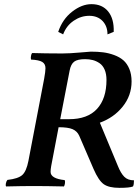

<svg xmlns="http://www.w3.org/2000/svg" viewBox="-20 -905 672 934"><path d="M318.8 -562 272.9 -325.2H315.9Q405.8 -325.2 451.9 -375.2Q498 -425.3 498 -516.1Q498 -545.4 489 -566.2Q480 -586.9 464.1 -597.7Q448.2 -608.4 431.2 -612.8Q414.1 -617.2 394 -617.2Q356.9 -617.2 340.8 -605Q324.7 -592.8 318.8 -562ZM265.1 -286.1 229 -97.2Q226.1 -81.1 226.1 -68.8Q226.1 -36.1 294.9 -28.8Q297.4 -22.5 295.9 -12.7Q294.4 -2.9 291 2Q205.1 0 144 0H142.1Q89.8 0 9.8 2Q6.3 -3.4 8.8 -13.9Q11.2 -24.4 16.1 -29.8Q68.4 -35.6 88.4 -53.7Q108.4 -71.8 118.2 -122.1L194.8 -522Q201.2 -557.6 201.2 -573.2Q201.2 -594.2 185.3 -603.8Q169.4 -613.3 130.9 -615.2Q128.9 -623 130.9 -633.3Q132.8 -643.6 136.2 -647Q204.6 -645 268.1 -645H286.1Q318.4 -645 367.4 -649.4Q416.5 -653.8 421.9 -653.8Q455.1 -653.8 481.9 -650.4Q508.8 -647 535.4 -637.2Q562 -627.4 580.1 -611.8Q598.1 -596.2 609.1 -569.8Q620.1 -543.5 620.1 -508.8Q620.1 -440.4 577.1 -386.7Q534.2 -333 465.8 -308.1L553.2 -98.1Q567.4 -62.5 584.5 -45.2Q601.6 -27.8 631.8 -27.8Q631.8 -6.8 627 2Q611.3 8.8 561 8.8Q509.8 8.8 484.6 -9Q459.5 -26.9 435.1 -83L365.2 -245.1Q355 -267.1 333 -276.6Q311 -286.1 265.1 -286.1ZM533.2 -750 502.9 -737.8Q502.9 -777.8 478.8 -803Q454.6 -828.1 414.1 -828.1Q374 -828.1 338.6 -804.2Q303.2 -780.3 287.1 -737.8L263.2 -750Q283.7 -811.5 330.8 -848.1Q377.9 -884.8 424.8 -884.8Q477.5 -884.8 506.3 -849.1Q535.2 -813.5 533.2 -750Z"/></svg>

Font: Common Serif SemiBold
Style: Italic
Weight: 600
Italic angle: -12°
Designer: Philipp H. Poll, Khaled Hosny
Foundry: Stefan Peev, Context Ltd.
Version: Version 1.026